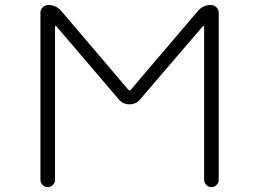

<svg xmlns="http://www.w3.org/2000/svg" viewBox="-20 -774 1040 772"><path d="M496.1 -413.1Q501 -407.2 505.9 -413.1L775.4 -729.5Q795.9 -753.9 828.1 -753.9Q840.8 -753.9 850.1 -744.6Q859.4 -735.4 859.4 -722.7V-50.8Q859.4 -39.1 850.6 -30.3Q841.8 -21.5 830.1 -21.5Q818.4 -21.5 809.6 -30.3Q800.8 -39.1 800.8 -50.8V-668Q800.8 -668.9 798.8 -669.9Q796.9 -670.9 795.9 -668.9L543 -374Q526.4 -354.5 500.5 -354.5Q474.6 -354.5 458 -374L206.1 -668.9Q205.1 -670.9 203.1 -669.9Q201.2 -668.9 201.2 -668V-50.8Q201.2 -39.1 192.4 -30.3Q183.6 -21.5 171.9 -21.5Q160.2 -21.5 151.4 -30.3Q142.6 -39.1 142.6 -50.8V-722.7Q142.6 -735.4 151.9 -744.6Q161.1 -753.9 173.8 -753.9Q206.1 -753.9 226.6 -729.5Z"/></svg>

Font: Rounded Mgen+ 1mn light
Style: Regular
Weight: 200
Designer: [Source Han Sans]
Ryoko NISHIZUKA  (kana & ideographs); Paul D. Hunt (Latin, Greek & Cyrillic); Wenlong ZHANG  (bopomofo
Version: Version 1.059.20150602